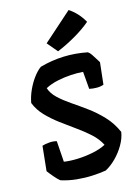

<svg xmlns="http://www.w3.org/2000/svg" viewBox="-144 -1060 829 1152"><g transform="rotate(-15 270.0 -484.5)"><path d="M490 -886Q448 -850 390 -816.5Q332 -783 276 -760L222 -824L401 -983Q427 -966 449 -942.5Q471 -919 490 -886ZM153 -564Q164 -529 196 -499Q228 -469 271.5 -439.5Q315 -410 361.5 -376Q408 -342 449.5 -298Q491 -254 517 -195Q511 -156 488 -116.5Q465 -77 433 -45Q401 -13 367 5Q331 11 284 13.5Q237 16 186.5 11Q136 6 89 -9Q75 -20 56 -42Q37 -64 23 -83L39 -237Q58 -243 83.5 -245Q109 -247 129 -241L138 -111Q178 -105 225.5 -107Q273 -109 319.5 -118.5Q366 -128 400 -146Q380 -186 343 -219.5Q306 -253 261.5 -284.5Q217 -316 173 -349Q129 -382 93.5 -419Q58 -456 40 -502Q47 -541 64.5 -579.5Q82 -618 105.5 -649.5Q129 -681 152 -697Q297 -738 447 -708Q457 -702 467 -687.5Q477 -673 486.5 -657Q496 -641 502 -632L487 -496Q468 -489 444.5 -489Q421 -489 398 -494L389 -602Q355 -605 313 -602.5Q271 -600 229 -591Q187 -582 153 -564Z"/></g></svg>

Font: Langar
Style: Regular
Weight: 400
Designer: Alessia Mazzarella
Foundry: Typeland
Version: Version 1.001; ttfautohint (v1.8.3)